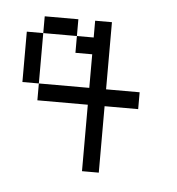

<svg xmlns="http://www.w3.org/2000/svg" viewBox="-31 -200 257 278"><g transform="rotate(5 97.5 -60.5)"><path d="M0 -72.8V-146H23.9V-72.8ZM23.9 -146V-170.4H72.8V-146ZM97.2 48.3V-48.3H23.9V-72.8H97.2V-121.6H72.8V-146H97.2V-170.4H121.6V-72.8H170.4V-48.3H121.6V48.3Z"/></g></svg>

Font: FS Mondwest Regular
Style: Regular
Weight: 400
Designer: NZWStudios2024
Foundry: https://fontstruct.com
Version: Version 1.0